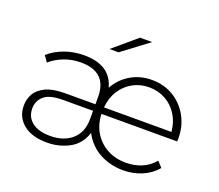

<svg xmlns="http://www.w3.org/2000/svg" viewBox="-121 -897 1224 1073"><g transform="rotate(20 491.5 -360.5)"><path d="M251 4Q160 4 109.5 -37.5Q59 -79 59 -147Q59 -185 77.5 -217.5Q96 -250 138.5 -270Q181 -290 254 -290H433V-333Q433 -482 278 -482Q224 -482 177 -463.5Q130 -445 98 -416L73 -452Q112 -487 166.5 -506.5Q221 -526 281 -526Q438 -526 471 -402Q502 -459 558 -492.5Q614 -526 684 -526Q756 -526 812 -492.5Q868 -459 901 -400.5Q934 -342 934 -267Q934 -258 933 -251H483Q485 -189 514 -141.5Q543 -94 592 -67.5Q641 -41 704 -41Q754 -41 797 -59Q840 -77 871 -114L901 -81Q865 -39 813.5 -17.5Q762 4 703 4Q628 4 564.5 -29.5Q501 -63 465 -131Q441 -59 381 -27.5Q321 4 251 4ZM484 -290H885Q880 -347 852.5 -390.5Q825 -434 781 -458Q737 -482 684 -482Q631 -482 587.5 -458Q544 -434 516.5 -391Q489 -348 484 -290ZM433 -251H255Q174 -251 141.5 -221.5Q109 -192 109 -148Q109 -96 147.5 -66.5Q186 -37 254 -37Q335 -37 384 -80Q433 -123 433 -202ZM401 -607 540 -725H612L455 -607Z"/></g></svg>

Font: Montserrat Light
Style: Regular
Weight: 300
Designer: Julieta Ulanovsky
Foundry: Julieta Ulanovsky
Version: Version 9.000; ttfautohint (v1.8.4.7-5d5b)